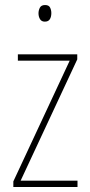

<svg xmlns="http://www.w3.org/2000/svg" viewBox="-20 -743 357 763"><path d="M288 0H33V-22L257 -502H51V-527H287V-507L62 -25H288ZM159 -723Q174 -723 179 -713Q184 -703 184 -691Q184 -676 178 -666.5Q172 -657 158 -657Q145 -657 139 -667Q133 -677 133 -690Q133 -702 138.5 -712.5Q144 -723 159 -723Z"/></svg>

Font: Noto Sans Khmer Condensed Thin
Style: Regular
Weight: 100
Width: 3
Designer: Danh Hong and the Monotype Design Team
Foundry: Monotype Imaging Inc.
Version: Version 2.004; ttfautohint (v1.8.4.7-5d5b)